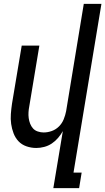

<svg xmlns="http://www.w3.org/2000/svg" viewBox="-20 -755 543 990"><path d="M255 215 304 -79Q294 -61 279.5 -44Q265 -27 247 -15Q229 -3 208 2.5Q187 8 167 8Q141 8 116.5 -0.5Q92 -9 75.5 -26.5Q59 -44 50 -67.5Q41 -91 37.5 -116Q34 -141 36 -167.5Q38 -194 42 -221L92 -520H183L131 -207Q128 -192 127 -176.5Q126 -161 128 -146Q130 -131 135.5 -117Q141 -103 150.5 -92.5Q160 -82 175 -77Q190 -72 205 -72Q226 -72 247 -79.5Q268 -87 284 -103Q300 -119 308.5 -140Q317 -161 321 -182L412 -735H503L359 135H401L388 215Z"/></svg>

Font: Iosevka Medium Oblique
Style: Regular
Weight: 500
Italic angle: -9°
Monospace: yes
Designer: Belleve Invis
Foundry: Belleve Invis
Version: Version 32.5.0; ttfautohint (v1.8.4)